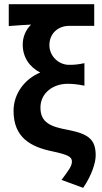

<svg xmlns="http://www.w3.org/2000/svg" viewBox="-20 -719 491 921"><path d="M22 -594C66 -598 98 -599 129 -601C104 -576 89 -543 89 -505C89 -444 122 -397 173 -371C102 -342 45 -273 45 -187C45 -58 129 -14 231 7C306 23 325 33 325 56C325 78 308 100 275 144L379 182C422 119 439 59 439 27C439 -47 409 -76 306 -96C224 -111 174 -130 174 -203C174 -273 235 -317 304 -317C328 -317 350 -315 385 -308V-416C351 -409 336 -408 311 -408C260 -408 217 -451 217 -502C217 -560 260 -595 312 -595H432V-699H22Z"/></svg>

Font: Source Sans Pro SemBd
Style: Regular
Weight: 700
Designer: Paul D. Hunt
Foundry: Adobe Systems Incorporated
Version: Version 2.020;PS 2.0;hotconv 1.0.86;makeotf.lib2.5.63406